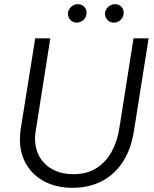

<svg xmlns="http://www.w3.org/2000/svg" viewBox="-20 -883 736 916"><path d="M326 13Q252 13 195.5 -15.5Q139 -44 107 -96.5Q75 -149 75 -219Q75 -231 76 -243.5Q77 -256 79 -269L148 -700H220L151 -262Q150 -252 148.5 -242.5Q147 -233 147 -224Q147 -172 170 -133Q193 -94 234.5 -73Q276 -52 330 -52Q393 -52 438 -79.5Q483 -107 511 -156.5Q539 -206 549 -269L617 -700H689L619 -258Q606 -174 567.5 -113Q529 -52 467.5 -19.5Q406 13 326 13ZM523 -775Q505 -775 493 -787.5Q481 -800 481 -818Q481 -835 495 -849Q509 -863 529 -863Q546 -863 558 -851.5Q570 -840 570 -823Q570 -801 555.5 -788Q541 -775 523 -775ZM346 -775Q328 -775 316 -787.5Q304 -800 304 -818Q304 -835 318 -849Q332 -863 352 -863Q369 -863 381 -851.5Q393 -840 393 -823Q393 -801 378.5 -788Q364 -775 346 -775Z"/></svg>

Font: MuseoModerno Thin Light
Style: Italic
Weight: 300
Italic angle: -9°
Version: Version 1.003